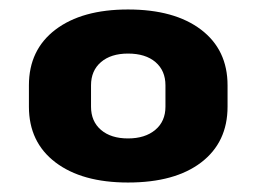

<svg xmlns="http://www.w3.org/2000/svg" viewBox="-20 -738 540 405"><path d="M250 -353Q153 -353 97 -395.5Q41 -438 41 -513V-558Q41 -633 97 -675.5Q153 -718 250 -718Q348 -718 404 -675.5Q460 -633 460 -558V-513Q460 -438 404.5 -395.5Q349 -353 250 -353ZM250 -446Q286 -446 307.5 -464Q329 -482 329 -513V-558Q329 -589 308 -607Q287 -625 250 -625Q214 -625 193 -607Q172 -589 172 -558V-513Q172 -482 193 -464Q214 -446 250 -446Z"/></svg>

Font: Pathway Extreme ExtraBold
Style: Regular
Weight: 800
Designer: Eduardo Rodriguez Tunni
Foundry: Eduardo Rodriguez Tunni
Version: Version 1.001;gftools[0.9.26]